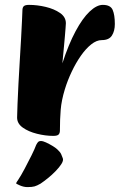

<svg xmlns="http://www.w3.org/2000/svg" viewBox="-20 -544 491 787"><path d="M198.4 13Q166 13 131.5 4.3Q96.9 -4.3 73.5 -20.9Q50.1 -37.5 50.1 -62.3Q50.1 -80.7 51.8 -117Q53.4 -153.3 55.6 -199.7Q57.9 -246.1 61 -294.3Q64.1 -342.5 66.4 -386Q68.6 -429.6 70.2 -460.4Q71.9 -491.3 71.9 -501.6Q71.9 -513.2 77.5 -518.6Q83.2 -524 98.7 -524Q132.4 -524 167.3 -515.7Q202.2 -507.4 226.1 -490.8Q250 -474.3 250 -448.7Q250 -442.2 248.7 -428.6Q247.5 -414.9 246.1 -396.5Q244.7 -378.1 242.6 -357.8Q240.5 -337.5 238.9 -318.3Q237.2 -299.1 235.7 -284.5Q260.9 -362.1 289.6 -415.6Q318.3 -469.2 347.3 -496.6Q376.3 -524 401.3 -524Q433 -524 441.8 -503.4Q450.7 -482.9 450.7 -445.5Q450.7 -417.1 438.8 -398.4Q427 -379.6 396.9 -379.6Q375.9 -379.6 353.9 -362.1Q331.8 -344.5 311.5 -315.5Q291.1 -286.4 274.1 -250.5Q257 -214.6 245.8 -178Q232 -132.8 228.8 -94.2Q225.6 -55.6 225.6 -9.4Q225.6 2.2 220 7.6Q214.5 13 198.4 13ZM92.7 222.9Q77.4 222.9 61.7 216.1Q46 209.3 46 207.3Q46 205.3 55.5 191.6Q66 175.8 80.8 148.1Q95.6 120.4 109.2 92.9Q122.8 65.4 128.3 50Q133.3 40.5 137 37.2Q140.6 34 147.4 34Q156.2 34 168.7 39.9Q181.3 45.8 194.2 53.4Q207.2 61.1 214.5 67.9Q227 79.2 230.8 88.1Q234.5 96.9 237.6 105.2Q240.6 114.2 231.9 127.9Q223.3 141.7 208.1 157.3Q193 172.9 176.3 186.3Q159.7 199.6 146.4 208.6Q131.8 217.1 121.6 220Q111.3 222.9 92.7 222.9Z"/></svg>

Font: Briem Hand Thin
Style: Regular
Weight: 100
Designer: Gunnlaugur SE Briem, Eben Sorkin
Foundry: Sorkin Type Co.
Version: Version 1.003